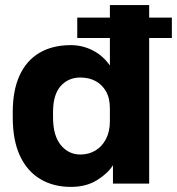

<svg xmlns="http://www.w3.org/2000/svg" viewBox="-20 -720 694 753"><path d="M283 -651H654V-571H283ZM258 13Q189 13 137.5 -18Q86 -49 58 -109.5Q30 -170 30 -260V-280Q30 -366 57 -424.5Q84 -483 135 -513Q186 -543 258 -543Q303 -543 343.5 -522.5Q384 -502 411 -463V-700H565V0H423V-72Q403 -40 360.5 -13.5Q318 13 258 13ZM295 -114Q328 -114 354 -129.5Q380 -145 395.5 -174.5Q411 -204 411 -245V-295Q411 -335 395.5 -362Q380 -389 354 -402.5Q328 -416 295 -416Q248 -416 218 -382.5Q188 -349 188 -280V-260Q188 -188 218.5 -151Q249 -114 295 -114Z"/></svg>

Font: Golos Text
Style: Bold
Weight: 700
Designer: A.Korolkova, Vitaly Kuzmin
Foundry: ParaType Ltd
Version: Version 2.004